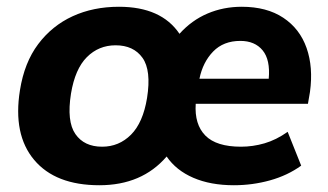

<svg xmlns="http://www.w3.org/2000/svg" viewBox="-20 -537 969 568"><path d="M274 11Q144 11 81 -64Q18 -139 39 -270Q52 -352 93 -406.5Q134 -461 195 -489Q256 -517 332 -517Q457 -517 511 -437Q547 -477 594 -497Q641 -517 695 -517Q769 -517 818 -484.5Q867 -452 887 -395Q907 -338 897 -265L891 -230H559Q555 -169 587.5 -136Q620 -103 693 -103Q728 -103 762.5 -113Q797 -123 831 -147L871 -47Q831 -18 779 -3.5Q727 11 672 11Q603 11 552 -11Q501 -33 473 -74Q400 11 274 11ZM691 -416Q641 -416 610.5 -384.5Q580 -353 570 -304H775Q780 -360 757 -388Q734 -416 691 -416ZM282 -103Q332 -103 367.5 -138.5Q403 -174 415 -247Q428 -329 401.5 -366Q375 -403 322 -403Q272 -403 237 -368Q202 -333 190 -260Q177 -178 203 -140.5Q229 -103 282 -103Z"/></svg>

Font: Mulish ExtraBold
Style: Italic
Weight: 800
Italic angle: -9°
Designer: Vernon Adams
Foundry: Vernon Adams
Version: Version 3.603; ttfautohint (v1.8.3)